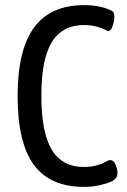

<svg xmlns="http://www.w3.org/2000/svg" viewBox="-20 -726 499 752"><path d="M49 -350Q49 -531 113.5 -618.5Q178 -706 310 -706Q338 -706 365 -701Q392 -696 411 -687Q421 -683 424.5 -677Q428 -671 428 -660Q428 -643 420 -621Q412 -599 397 -607Q355 -628 310 -628Q224 -628 183 -561Q142 -494 142 -351Q142 -208 182.5 -140Q223 -72 309 -72Q361 -72 403 -97Q409 -99 412 -99Q425 -99 432.5 -81.5Q440 -64 440 -48Q440 -38 435 -30Q430 -22 416 -15Q399 -7 370 -0.5Q341 6 309 6Q176 6 112.5 -80.5Q49 -167 49 -350Z"/></svg>

Font: Asap Condensed
Style: Regular
Weight: 400
Designer: Pablo Cosgaya
Foundry: Omnibus-Type
Version: Version 1.010; ttfautohint (v1.8)